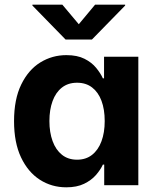

<svg xmlns="http://www.w3.org/2000/svg" viewBox="-20 -787 670 816"><path d="M261.7 9.1Q199.4 9.1 149.1 -23.3Q98.8 -55.8 69.2 -118.5Q39.7 -181.1 39.7 -272Q39.7 -365.3 70.2 -427.7Q100.6 -490.2 151.1 -521.5Q201.6 -552.7 262.1 -552.7Q308.3 -552.7 339 -537.2Q369.7 -521.8 388.5 -498.8Q407.4 -475.8 417.2 -454H422.2V-545.9H567.9V0H422.9V-87.4H417.2Q407.1 -65.4 387.7 -43.1Q368.2 -20.8 337.4 -5.9Q306.6 9.1 261.7 9.1ZM307.5 -108.3Q345.2 -108.3 371.3 -128.9Q397.5 -149.5 411.2 -186.4Q425 -223.3 425 -272.5Q425 -322.2 411.3 -358.7Q397.7 -395.1 371.5 -415.2Q345.4 -435.4 307.5 -435.4Q269.2 -435.4 243 -414.7Q216.7 -394 203.4 -357.3Q190 -320.6 190 -272.5Q190 -224.6 203.5 -187.4Q217 -150.3 243.2 -129.3Q269.4 -108.3 307.5 -108.3ZM245 -767.1 314.8 -684 384.1 -767.1H511.9V-763.5L370.8 -619.1H258.6L117.7 -763.5V-767.1Z"/></svg>

Font: Atlassian Sans
Style: Regular
Weight: 400
Designer: Rasmus Andersson
Foundry: Modifications by Atlassian Pty Ltd, manufactured by rsms
Version: Version 4.001;git-9221beed3